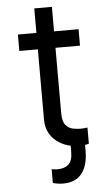

<svg xmlns="http://www.w3.org/2000/svg" viewBox="-58 -697 467 909"><g transform="rotate(-5 176.0 -243.0)"><path d="M340.9 -545.5V-467.3H224.4V-156.2Q224.4 -116.5 239.2 -99.6Q253.9 -82.7 274 -79Q294 -75.3 309.7 -75.3Q320.3 -75.3 326 -76.2Q331.7 -77.1 342.3 -78.1V-1.4Q337.4 0 333.3 1.1Q329.2 2.1 323.9 2.8V29.8Q323.9 100.1 294 138.1Q264.2 176.1 204.5 176.1Q193.9 176.1 179.9 174.2Q165.8 172.2 156.2 169V103.7Q162.6 104.8 170.3 105.6Q177.9 106.5 183.2 106.5Q217.3 106.5 236.5 89.5Q255.7 72.4 255.7 29.8V0.7Q226.9 -5 200.6 -21.5Q174.4 -38 157.5 -65.9Q140.6 -93.8 140.6 -133.5V-467.3H52.6V-545.5H140.6V-661.9H224.4V-545.5Z"/></g></svg>

Font: Interface
Style: Regular
Weight: 400
Designer: Rasmus Andersson
Foundry: rsms
Version: Version 1.8